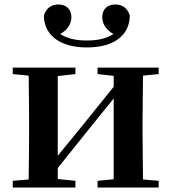

<svg xmlns="http://www.w3.org/2000/svg" viewBox="-20 -838 767 858"><path d="M368 -626C496 -626 559 -685 560 -768C550 -803 526 -818 495 -818C460 -818 437 -797 437 -761C437 -730 456 -703 487 -686C456 -666 418 -657 368 -657C318 -657 280 -666 249 -686C280 -703 299 -730 299 -761C299 -797 276 -818 241 -818C210 -818 187 -803 176 -768C177 -687 240 -626 368 -626ZM416 -507 488 -499V-450L346 -274L238 -142V-498L317 -507V-536H37V-507L108 -500C109 -442 110 -357 110 -301V-235C110 -179 109 -94 108 -36L37 -30V0H317V-30L238 -38V-87L375 -258L488 -398V-37L416 -30V0H689V-30L619 -36L617 -235V-301L619 -500L689 -507V-536H416Z"/></svg>

Font: Noto Serif CJK TC
Style: Bold
Weight: 700
Designer: Ryoko NISHIZUKA 西塚涼子 (kana & ideographs); Frank Grießhammer (Latin, Greek & Cyrillic); Wenlong ZHANG 张文龙 (bopomofo); San
Foundry: Adobe
Version: Version 2.001;hotconv 1.1.0;makeotfexe 2.6.0